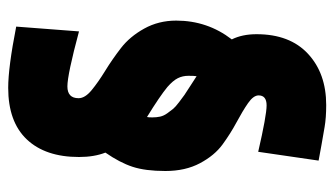

<svg xmlns="http://www.w3.org/2000/svg" viewBox="-198 -490 835 480"><g transform="rotate(90 220.0 -250.5)"><path d="M273 -200Q274 -203 274 -213.5Q274 -224 272 -233Q270 -242 263.5 -251Q257 -260 252.5 -265.5Q248 -271 235.5 -280.5Q223 -290 218 -293.5Q213 -297 195 -308.5Q177 -320 171 -324Q170 -318 170 -303.5Q170 -289 176 -277Q182 -265 198 -251Q221 -232 273 -200ZM362 -96Q373 -68 373 -30Q373 54 329 100.5Q285 147 200 147Q149 147 47 127L59 -30Q167 -1 196.5 -1Q226 -1 226 -29Q226 -45 206 -61.5Q186 -78 157.5 -95.5Q129 -113 100.5 -135Q72 -157 52 -193Q32 -229 32 -273Q32 -351 79 -412Q66 -438 66 -474Q66 -557 115 -602.5Q164 -648 243 -648Q275 -648 298 -644Q321 -640 344 -636Q367 -632 382 -629L360 -478Q269 -499 244 -499Q219 -499 219 -479Q219 -466 238.5 -452.5Q258 -439 286 -424Q314 -409 341.5 -389Q369 -369 388.5 -332.5Q408 -296 408 -246Q408 -196 397.5 -164Q387 -132 362 -96Z"/></g></svg>

Font: Passion One
Style: Regular
Weight: 400
Designer: Alejandro Lo Celso
Foundry: Fontstage
Version: Version 1.002